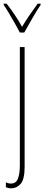

<svg xmlns="http://www.w3.org/2000/svg" viewBox="-34 -783 241 1045"><path d="M27 242Q17 242 10 240Q3 238 -2 236V209Q10 216 26 216Q53 216 63.5 189.5Q74 163 74 115V-527H100V125Q100 193 78.5 217.5Q57 242 27 242ZM74 -606Q61 -631 44.5 -660Q28 -689 12.5 -715Q-3 -741 -14 -756V-763H2Q22 -738 45 -704Q68 -670 86 -637Q106 -670 126 -699.5Q146 -729 171 -763H187V-756Q165 -724 141.5 -682.5Q118 -641 98 -606Z"/></svg>

Font: Noto Sans ExtraCondensed Thin
Style: Regular
Weight: 100
Width: 2
Designer: Monotype Design Team
Foundry: Monotype Imaging Inc.
Version: Version 2.013; ttfautohint (v1.8.4.7-5d5b)